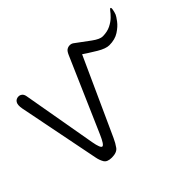

<svg xmlns="http://www.w3.org/2000/svg" viewBox="-114 -746 950 950"><g transform="rotate(-45 361.5 -270.5)"><path d="M145 -57 60 -485Q54.5 -514 63 -527.5Q71.5 -541 89 -541Q99 -541 107.2 -534.2Q115.5 -527.5 118 -513L186.5 -123Q195.5 -72.5 207.2 -72.2Q219 -72 241 -123L410 -511.5Q418 -529.5 427 -535.2Q436 -541 446 -541Q458.5 -541 466.5 -535Q474.5 -529 475.8 -517.2Q477 -505.5 469 -488L276 -63Q264.5 -37.5 250.8 -18.8Q237 0 201.5 0Q169.5 0 159.2 -17.8Q149 -35.5 145 -57ZM715 -487.5Q711.5 -479 696 -458.2Q680.5 -437.5 653.2 -419.8Q626 -402 586 -402Q562 -402 525.2 -423.8Q488.5 -445.5 430 -485Q419.5 -492 420.5 -503.2Q421.5 -514.5 428.5 -524Q433.5 -530.5 439.8 -534.5Q446 -538.5 453 -539.2Q460 -540 466 -535.5Q507.5 -504.5 541 -480Q574.5 -455.5 594.5 -456Q626.5 -456.5 649 -467.8Q671.5 -479 686.8 -494Q702 -509 710.5 -521Q716 -528.5 719.5 -528.5Q725 -528.5 722.2 -513.8Q719.5 -499 715 -487.5Z"/></g></svg>

Font: Edu SA Hand Cursive
Style: Regular
Weight: 400
Designer: Tina and Corey Anderson, Eben Sorkin, Mirko Velimirovic
Foundry: Google for Education
Version: Version 2.000